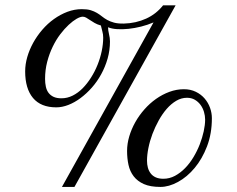

<svg xmlns="http://www.w3.org/2000/svg" viewBox="-20 -700 905 734"><path d="M374.5 -556.2Q374.5 -568.8 371.3 -579.8Q368.2 -590.8 365.7 -602.5Q351.6 -606.4 341.6 -612.3Q331.5 -618.2 323.7 -623.5Q315.9 -628.9 309.3 -632.6Q302.7 -636.2 296.4 -636.2Q287.1 -636.2 272.9 -628.2Q258.8 -620.1 242.7 -605.2Q226.6 -590.3 210.4 -569.1Q194.3 -547.9 181.4 -521.2Q168.5 -494.6 160.4 -463.6Q152.3 -432.6 152.3 -398.4Q152.3 -382.3 155.3 -368.7Q158.2 -355 165.5 -345.2Q172.9 -335.4 184.8 -329.8Q196.8 -324.2 214.8 -324.2Q237.3 -324.2 257.8 -334.5Q278.3 -344.7 295.9 -362.5Q313.5 -380.4 328.1 -403.6Q342.8 -426.8 353 -452.4Q363.3 -478 368.9 -504.9Q374.5 -531.7 374.5 -556.2ZM764.2 -242.7Q764.2 -257.3 759.8 -272.2Q755.4 -287.1 746.6 -299.1Q737.8 -311 724.9 -318.6Q711.9 -326.2 694.8 -326.2Q673.3 -326.2 653.8 -314.7Q634.3 -303.2 617.4 -283.9Q600.6 -264.6 586.7 -239.5Q572.8 -214.4 562.7 -187.7Q552.7 -161.1 547.4 -134.5Q542 -107.9 542 -85.4Q542 -71.3 545.4 -58.8Q548.8 -46.4 556.2 -36.9Q563.5 -27.3 575.4 -22Q587.4 -16.6 604.5 -16.6Q627.9 -16.6 648.9 -27.8Q669.9 -39.1 687.7 -57.4Q705.6 -75.7 719.7 -99.4Q733.9 -123 743.7 -148.2Q753.4 -173.3 758.8 -198Q764.2 -222.7 764.2 -242.7ZM264.6 14.6H216.8L566.9 -614.3Q543.9 -604.5 519.5 -598.4Q495.1 -592.3 471.9 -589.8Q448.7 -587.4 428.2 -588.6Q407.7 -589.8 393.1 -595.7Q393.1 -584.5 396.7 -569.6Q400.4 -554.7 400.4 -542Q400.4 -507.8 391.4 -476.1Q382.3 -444.3 366.9 -416.3Q351.6 -388.2 331.1 -365Q310.5 -341.8 287.8 -325Q265.1 -308.1 241.2 -298.8Q217.3 -289.6 195.3 -289.6Q136.2 -289.6 106.2 -325.4Q76.2 -361.3 76.2 -427.2Q76.2 -454.1 84.2 -481.9Q92.3 -509.8 106.9 -536.4Q121.6 -563 141.8 -586.4Q162.1 -609.9 186.3 -627.2Q210.4 -644.5 237.5 -654.8Q264.6 -665 293 -665Q313.5 -665 326.9 -660.9Q340.3 -656.7 350.6 -650.6Q360.8 -644.5 369.9 -637.2Q378.9 -629.9 389.9 -623.8Q400.9 -617.7 416 -613.5Q431.2 -609.4 453.6 -609.9Q476.1 -610.4 497.8 -615.2Q519.5 -620.1 538.8 -628.9Q558.1 -637.7 574.5 -650.6Q590.8 -663.6 603.5 -679.7H651.4ZM790 -248Q790 -189 771.5 -140.6Q752.9 -92.3 724.1 -57.9Q695.3 -23.4 660.4 -4.4Q625.5 14.6 593.3 14.6Q554.7 14.6 530 3.7Q505.4 -7.3 491 -26.1Q476.6 -44.9 471.2 -69.8Q465.8 -94.7 465.8 -123Q465.8 -150.4 474.1 -178.5Q482.4 -206.5 497.1 -232.7Q511.7 -258.8 532 -281.7Q552.2 -304.7 576.4 -321.8Q600.6 -338.9 627.7 -348.9Q654.8 -358.9 683.1 -358.9Q708.5 -358.9 728.5 -349.1Q748.5 -339.4 762.2 -323.5Q775.9 -307.6 783 -287.8Q790 -268.1 790 -248Z"/></svg>

Font: Doulos SIL Viet
Style: Regular
Weight: 400
Designer: Walt Agee, Victor Gaultney, Peter Martin, Debbi Hosken, Becca Hirsbrunner
Foundry: SIL International
Version: Version 5.000